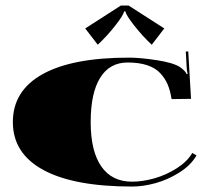

<svg xmlns="http://www.w3.org/2000/svg" viewBox="-20 -666 748 690"><path d="M442.3 -646 570.4 -563.8 525.3 -505.2Q492.6 -535.8 463.1 -573.2Q433.6 -610.6 430.5 -625H426.1Q423.1 -610.6 393.6 -573.2Q364.1 -535.8 331.3 -505.2L286.3 -563.8L414.3 -646ZM666.5 -310.8 596.6 -309.9 596.2 -312.5Q591.3 -341.8 582.2 -363.2Q573 -384.6 555.7 -403.2Q538.5 -421.8 509 -431.6Q479.5 -441.4 438.8 -441.4Q374.1 -441.4 340 -386.6Q305.9 -331.7 305.9 -227.3Q305.9 -122.8 344 -68Q382 -13.1 454.5 -13.1Q492.6 -13.1 535 -25.1Q577.4 -37.2 615.4 -61.4Q653.4 -85.7 670.9 -116.3L686.2 -107.5Q666.5 -72.6 625 -46.3Q583.5 -20.1 539.1 -7.9Q494.8 4.4 454.5 4.4Q245.6 4.4 135.9 -55.1Q26.2 -114.5 26.2 -227.3Q26.2 -340 133.1 -399.5Q239.9 -458.9 443.2 -458.9Q484.3 -458.9 543.7 -449.7Q603.1 -440.6 627.6 -424.4Q647.3 -410 650.8 -399.5L654.3 -400.3Q651.2 -412.6 650.8 -424.8L647.7 -480.8L656.5 -481.2Z"/></svg>

Font: FoglihtenBlackPcs
Style: BlackPcs
Weight: 900
Version: Version 0.75